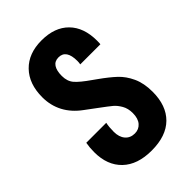

<svg xmlns="http://www.w3.org/2000/svg" viewBox="-220 -809 904 904"><g transform="rotate(-45 232.5 -357.0)"><path d="M39 -176Q39 -207 44 -234H177Q172 -211 172 -179Q172 -144 189.5 -123.5Q207 -103 237 -103Q264 -103 281 -122.5Q298 -142 298 -178Q298 -209 285 -231.5Q272 -254 256.5 -267Q241 -280 199 -311Q192 -317 144.5 -351.5Q97 -386 73 -431.5Q49 -477 49 -532Q49 -621 99 -672.5Q149 -724 236 -724Q323 -724 371.5 -675Q420 -626 420 -538Q420 -521 419 -515H285Q287 -525 287 -536Q287 -611 236 -611Q210 -611 197.5 -592Q185 -573 185 -538Q185 -502 204.5 -479.5Q224 -457 273 -423Q273 -423 294 -408Q339 -376 368 -349Q397 -322 416 -281Q435 -240 435 -183Q435 -91 384 -40.5Q333 10 236 10Q142 10 90.5 -39.5Q39 -89 39 -176Z"/></g></svg>

Font: Noto Sans Georgian Bold Cond
Style: Regular
Weight: 700
Width: 3
Designer: Monotype Design team
Foundry: Monotype Imaging Inc.
Version: Version 1.000